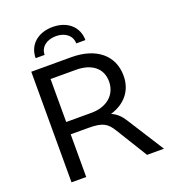

<svg xmlns="http://www.w3.org/2000/svg" viewBox="-160 -1025 1017 1142"><g transform="rotate(-20 349.0 -453.5)"><path d="M348 -348H188V-620H348C448 -620 510 -571 510 -488C510 -406 448 -348 348 -348ZM404 -767H462C462 -850 399 -907 305 -907C210 -907 147 -850 147 -767H204C204 -815 244 -849 305 -849C364 -849 404 -815 404 -767ZM95 0H188V-270H300C390 -270 418 -252 451 -198L573 0H680L533 -231C512 -265 488 -288 455 -302C546 -329 603 -395 603 -490C603 -621 504 -700 348 -700H95Z"/></g></svg>

Font: Gully
Style: Regular
Weight: 400
Designer: jaikishan Patel
Foundry: MagicType
Version: Version 1.000;Glyphs 3.2 (3242)